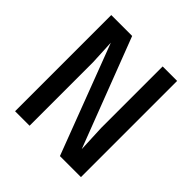

<svg xmlns="http://www.w3.org/2000/svg" viewBox="-203 -946 1107 1107"><g transform="rotate(45 351.0 -392.0)"><path d="M619.6 -784.2V0H448.2L193.4 -669.9L200.7 -517.6V0H82.5V-784.2H252.9L508.8 -117.2L501.5 -283.2V-784.2Z"/></g></svg>

Font: Decalotype Medium
Style: Regular
Weight: 500
Designer: Alfredo Marco Pradil
Foundry: Alfredo Marco Pradil
Version: Version 1.0